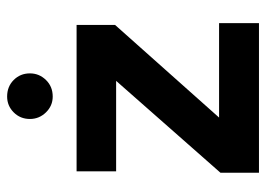

<svg xmlns="http://www.w3.org/2000/svg" viewBox="-124 -623 747 539"><g transform="rotate(-90 249.5 -353.5)"><path d="M34 0V-108L292 -401H38V-512H449V-404L189 -112H454V0ZM248 -579Q222 -579 203.5 -598Q185 -617 185 -643Q185 -670 203.5 -688.5Q222 -707 248 -707Q276 -707 294.5 -688.5Q313 -670 313 -643Q313 -617 294.5 -598Q276 -579 248 -579Z"/></g></svg>

Font: DM Sans 12pt
Style: Bold
Weight: 700
Version: Version 4.004;gftools[0.9.30]